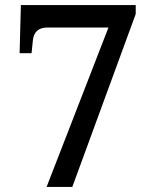

<svg xmlns="http://www.w3.org/2000/svg" viewBox="-20 -734 601 754"><path d="M163 0 406 -626H167Q114 -626 109 -575L104 -525H57L62 -714H513V-679L264 0Z"/></svg>

Font: Noto Serif Lao Medium
Style: Regular
Weight: 500
Designer: Monotype Design Team
Foundry: Monotype Imaging Inc.
Version: Version 2.003; ttfautohint (v1.8.4.7-5d5b)